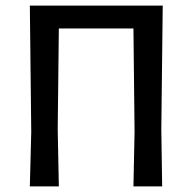

<svg xmlns="http://www.w3.org/2000/svg" viewBox="-20 -662 685 682"><path d="M86 0 91 -193 86 -642H558L553 -202L556 0H454L458 -193L454 -561H189L185 -202L189 0Z"/></svg>

Font: Alegreya Sans Medium
Style: Regular
Weight: 500
Designer: Juan Pablo del Peral
Foundry: Huerta Tipografica
Version: Version 2.007